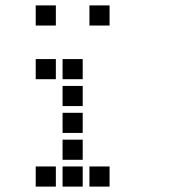

<svg xmlns="http://www.w3.org/2000/svg" viewBox="-20 -708 640 715"><path d="M114 -688Q113 -688 113 -688Q113 -688 113 -687V-614Q113 -613 113 -613Q113 -613 114 -613H187Q188 -613 188 -613Q188 -613 188 -614V-687Q188 -688 188 -688Q188 -688 187 -688ZM314 -688Q313 -688 313 -688Q313 -688 313 -687V-614Q313 -613 313 -613Q313 -613 314 -613H387Q388 -613 388 -613Q388 -613 388 -614V-687Q388 -688 388 -688Q388 -688 387 -688ZM114 -488Q113 -488 113 -488Q113 -488 113 -487V-414Q113 -413 113 -413Q113 -413 114 -413H187Q188 -413 188 -413Q188 -413 188 -414V-487Q188 -488 188 -488Q188 -488 187 -488ZM214 -488Q213 -488 213 -488Q213 -488 213 -487V-414Q213 -413 213 -413Q213 -413 214 -413H287Q288 -413 288 -413Q288 -413 288 -414V-487Q288 -488 288 -488Q288 -488 287 -488ZM214 -388Q213 -388 213 -388Q213 -388 213 -387V-314Q213 -313 213 -313Q213 -313 214 -313H287Q288 -313 288 -313Q288 -313 288 -314V-387Q288 -388 288 -388Q288 -388 287 -388ZM214 -288Q213 -288 213 -288Q213 -288 213 -287V-214Q213 -213 213 -213Q213 -213 214 -213H287Q288 -213 288 -213Q288 -213 288 -214V-287Q288 -288 288 -288Q288 -288 287 -288ZM214 -188Q213 -188 213 -188Q213 -188 213 -187V-114Q213 -113 213 -113Q213 -113 214 -113H287Q288 -113 288 -113Q288 -113 288 -114V-187Q288 -188 288 -188Q288 -188 287 -188ZM114 -88Q113 -88 113 -88Q113 -88 113 -87V-14Q113 -13 113 -13Q113 -13 114 -13H187Q188 -13 188 -13Q188 -13 188 -14V-87Q188 -88 188 -88Q188 -88 187 -88ZM214 -88Q213 -88 213 -88Q213 -88 213 -87V-14Q213 -13 213 -13Q213 -13 214 -13H287Q288 -13 288 -13Q288 -13 288 -14V-87Q288 -88 288 -88Q288 -88 287 -88ZM314 -88Q313 -88 313 -88Q313 -88 313 -87V-14Q313 -13 313 -13Q313 -13 314 -13H387Q388 -13 388 -13Q388 -13 388 -14V-87Q388 -88 388 -88Q388 -88 387 -88Z"/></svg>

Font: Doto
Style: Bold
Weight: 700
Monospace: yes
Version: Version 1.000